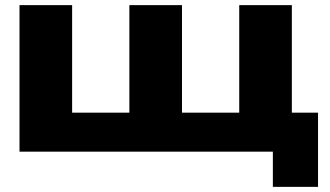

<svg xmlns="http://www.w3.org/2000/svg" viewBox="-20 -591 1287 748"><path d="M1117 -571V-91L1055 -152H1219V137H1043V-45L1122 0H56V-571H261V-91L199 -152H534L484 -91V-571H689V-91L627 -152H962L912 -91V-571Z"/></svg>

Font: Unbounded
Style: Bold
Weight: 700
Designer: Luke Prowse, Jean-Baptiste Morizot, Fátima Lázaro, Florian Runge
Foundry: NaN
Version: Version 1.700